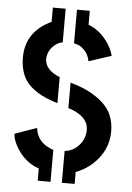

<svg xmlns="http://www.w3.org/2000/svg" viewBox="-55 -773 590 860"><g transform="rotate(5 240.5 -343.0)"><path d="M25.4 -154.3 124 -189.5Q131.8 -126 194.3 -101.6Q205.1 -97.7 205.1 -97.7V45.9H147.5V-8.8Q80.1 -32.2 43 -99.6Q26.4 -129.9 25.4 -154.3ZM33.2 -498Q33.2 -601.6 123 -655.3Q135.7 -663.1 147.5 -668V-732.4H205.1V-581.1Q174.8 -576.2 152.3 -545.9Q137.7 -524.4 137.7 -500Q138.7 -451.2 205.1 -424.8V-307.6Q170.9 -318.4 153.3 -326.2Q71.3 -362.3 47.9 -418.9Q33.2 -453.1 33.2 -498ZM255.9 45.9V-97.7Q293 -99.6 322.3 -132.8Q346.7 -162.1 346.7 -200.2Q346.7 -255.9 270.5 -285.2Q263.7 -287.1 255.9 -290V-404.3Q300.8 -391.6 331.1 -377Q416 -335 441.4 -277.3Q456.1 -243.2 456.1 -202.1Q456.1 -116.2 388.7 -53.7Q354.5 -22.5 313.5 -7.8V45.9ZM255.9 -581.1V-732.4H313.5V-669.9Q378.9 -644.5 416 -574.2Q425.8 -553.7 428.7 -540L327.1 -506.8Q322.3 -536.1 304.2 -554.7Q286.1 -573.2 271.5 -577.1Z"/></g></svg>

Font: Post No Bills Colombo
Style: Bold
Weight: 700
Designer: Kosala Senevirathne, Siva Puranthara, Lasantha Premarathna, Tharique Azeez
Foundry: Mooniak
Version: Version 1.220 ; ttfautohint (v1.6)